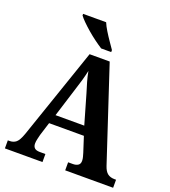

<svg xmlns="http://www.w3.org/2000/svg" viewBox="-164 -1049 1031 1167"><g transform="rotate(20 352.0 -465.5)"><path d="M4 0V-52H15Q40 -52 57 -66Q74 -80 90 -125L292 -714H422L621 -111Q632 -78 649.5 -65Q667 -52 694 -52H704V0H394V-52H425Q445 -52 458 -60.5Q471 -69 471 -89Q471 -101 467.5 -114Q464 -127 461 -137L429 -236H204L177 -150Q174 -138 170 -121Q166 -104 166 -91Q166 -72 176.5 -62Q187 -52 211 -52H247V0ZM224 -295H410L356 -482Q345 -517 335.5 -550Q326 -583 320 -616Q313 -584 304 -552Q295 -520 284 -487ZM346 -771Q324 -785 297.5 -804.5Q271 -824 245.5 -846Q220 -868 200 -888Q180 -908 171 -921V-931H320Q329 -909 345.5 -882Q362 -855 380 -829Q398 -803 411 -784V-771Z"/></g></svg>

Font: Noto Serif Khmer SemiCondensed
Style: Bold
Weight: 700
Width: 4
Designer: Danh Hong and the Monotype Design Team
Foundry: Monotype Imaging Inc.
Version: Version 2.004; ttfautohint (v1.8.4.7-5d5b)